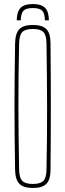

<svg xmlns="http://www.w3.org/2000/svg" viewBox="-20 -929 324 954"><path d="M143 -909Q185 -909 203.8 -890.2Q222.5 -871.5 223 -828H203Q202.5 -862.5 189.8 -875.8Q177 -889 143 -889Q109.5 -889 96.8 -875.8Q84 -862.5 83 -828H63Q64 -871.5 82.5 -890.2Q101 -909 143 -909ZM143 5Q96 5 76 -16Q56 -37 55 -85Q53.5 -169.5 52.8 -246.8Q52 -324 52 -399.5Q52 -475 52.8 -552.2Q53.5 -629.5 55 -714Q56 -763 76 -784Q96 -805 143 -805Q190.5 -805 210.8 -784Q231 -763 231 -714Q232 -629.5 232.2 -552.2Q232.5 -475 232.5 -399.5Q232.5 -324 232.2 -246.8Q232 -169.5 231 -85Q231 -37 210.8 -16Q190.5 5 143 5ZM143 -15Q180.5 -15 195.5 -30.2Q210.5 -45.5 211 -85Q213 -171 213.5 -249.2Q214 -327.5 214 -403Q214 -478.5 213 -555Q212 -631.5 211 -714Q210.5 -754.5 195.5 -769.8Q180.5 -785 143 -785Q105.5 -785 90.8 -769.8Q76 -754.5 75 -714Q73 -631.5 72.2 -555Q71.5 -478.5 71.5 -403Q71.5 -327.5 72.5 -249.2Q73.5 -171 75 -85Q76 -45.5 90.8 -30.2Q105.5 -15 143 -15Z"/></svg>

Font: Big Shoulders Display Thin Thin
Style: Regular
Weight: 250
Version: Version 2.002